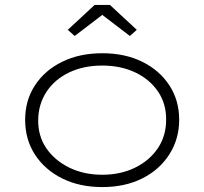

<svg xmlns="http://www.w3.org/2000/svg" viewBox="-20 -749 829 779"><path d="M395 10Q303 10 232.5 -25Q162 -60 122 -121.5Q82 -183 82 -263Q82 -342 122 -403Q162 -464 232.5 -498.5Q303 -533 395 -533Q487 -533 557 -498.5Q627 -464 667 -403Q707 -342 707 -263Q707 -185 667 -122.5Q627 -60 557 -25Q487 10 395 10ZM395 -40Q469 -40 527.5 -68.5Q586 -97 620 -147Q654 -197 654 -263Q655 -327 621.5 -377Q588 -427 529 -455Q470 -483 395 -483Q319 -483 260.5 -455Q202 -427 169 -377Q136 -327 135 -263Q134 -197 168 -147.5Q202 -98 261 -69Q320 -40 395 -40ZM283 -603 255 -628 364 -729H426L535 -628L507 -603L380 -700H410Z"/></svg>

Font: Lexend Giga ExtraLight
Style: Regular
Weight: 250
Version: Version 1.007